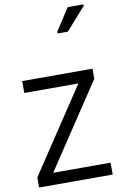

<svg xmlns="http://www.w3.org/2000/svg" viewBox="-118 -1208 808 1272"><g transform="rotate(-10 286.0 -572.0)"><path d="M533 0H38V-68L414 -634H50V-714H523V-646L147 -80H533ZM336 -984V-996L432 -1144H538V-1134L405 -984Z"/></g></svg>

Font: Noto Sans Tifinagh SIL
Style: Regular
Weight: 400
Designer: JamraPatel
Foundry: JamraPatel LLC
Version: Version 2.006; ttfautohint (v1.8.4.7-5d5b)